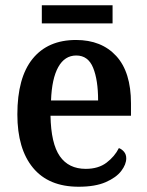

<svg xmlns="http://www.w3.org/2000/svg" viewBox="-20 -700 560 730"><path d="M279 10Q165 10 105.5 -62Q46 -134 46 -265Q46 -405 104 -476.5Q162 -548 269 -548Q366 -548 422 -487Q478 -426 478 -307V-260H172Q174 -154 207.5 -106Q241 -58 306 -58Q354 -58 385 -81.5Q416 -105 432 -137Q443 -133 451.5 -123Q460 -113 460 -98Q460 -75 441 -50Q422 -25 382 -7.5Q342 10 279 10ZM353 -318Q353 -396 334 -442.5Q315 -489 270 -489Q226 -489 201.5 -445Q177 -401 174 -318ZM139 -611V-680H408V-611Z"/></svg>

Font: Noto Serif Hebrew SemiCondensed SemiBold
Style: Regular
Weight: 600
Width: 4
Designer: Monotype Design Team
Foundry: Monotype Imaging Inc.
Version: Version 2.004; ttfautohint (v1.8.4.7-5d5b)